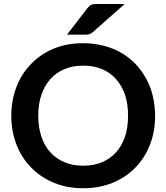

<svg xmlns="http://www.w3.org/2000/svg" viewBox="-20 -951 848 978"><path d="M770 -361.3Q770 -280.3 744.1 -214.4Q718.3 -147.5 669.4 -97.2Q621.6 -47.9 554.2 -20Q486.8 7.8 403.8 7.8Q321.8 7.8 254.4 -20Q187 -47.9 139.2 -97.2Q89.8 -147 64 -214.4Q37.6 -281.7 37.6 -361.3Q37.6 -440.4 64 -508.8Q90.3 -576.7 139.2 -626Q188 -676.3 254.4 -703.6Q320.8 -731 403.8 -731Q457.5 -731 507.3 -718.3Q557.1 -705.6 596.7 -682.6Q637.2 -659.2 669.4 -626Q701.2 -592.8 724.1 -551.3Q746.6 -510.7 758.3 -462.4Q770 -410.6 770 -361.3ZM632.3 -361.3Q632.3 -421.9 616.7 -468.3Q601.1 -514.2 570.8 -548.3Q541.5 -581.5 499.5 -599.1Q457 -616.7 403.8 -616.7Q350.6 -616.7 309.1 -599.1Q266.1 -581.5 236.8 -548.3Q207 -515.6 190.9 -468.3Q174.8 -420.9 174.8 -361.3Q174.8 -302.7 190.9 -254.9Q207.5 -206.5 236.8 -174.8Q265.6 -142.6 309.1 -124.5Q350.6 -106.9 403.8 -106.9Q457 -106.9 499.5 -124.5Q542 -142.6 570.8 -174.8Q600.6 -207.5 616.7 -254.9Q632.3 -301.3 632.3 -361.3ZM477.5 -930.7H615.2L453.1 -787.6Q443.4 -778.8 434.1 -776.4Q426.3 -774.4 411.1 -774.4H321.3L425.8 -910.2Q431.6 -917.5 436 -921.4Q442.9 -926.3 446.8 -927.7Q450.7 -929.2 460.4 -930.2Q464.8 -930.7 477.5 -930.7Z"/></svg>

Font: Lato-SemiBold
Style: Bold
Weight: 500
Designer: Lukasz Dziedzic with Adam Twardoch and Botio Nikoltchev
Foundry: tyPoland Lukasz Dziedzic
Version: ""